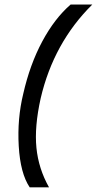

<svg xmlns="http://www.w3.org/2000/svg" viewBox="-20 -759 419 830"><path d="M108.4 50.8Q67.9 -9.3 61 -127.7Q54.2 -246.1 80.6 -354Q109.4 -480.5 162.8 -580.1Q216.3 -679.7 285.2 -739.3H378.9Q211.9 -574.2 155.8 -334Q128.4 -210.4 137.5 -120.1Q146.5 -29.8 191.9 50.8Z"/></svg>

Font: HK Grotesk SmBold Legacy Italic
Style: Regular
Weight: 600
Italic angle: -13°
Designer: Alfredo Marco Pradil
Foundry: Hanken Design Co.
Version: Version 2.022;PS 002.022;hotconv 1.0.88;makeotf.lib2.5.64775